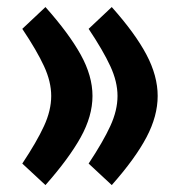

<svg xmlns="http://www.w3.org/2000/svg" viewBox="-20 -514 511 547"><path d="M232.5 -48 298.4 13.3Q365.4 -62.4 397.3 -122.9Q429.2 -183.3 429.2 -240.6Q429.2 -297.8 397.3 -358.2Q365.4 -418.7 298.4 -493.9L232.5 -431.8Q273.9 -369.8 294.3 -325.5Q314.8 -281.3 314.8 -240.6Q314.8 -199.5 294.3 -155Q273.9 -110.5 232.5 -48ZM43.5 -48 109.5 13.3Q176.3 -62.3 209.9 -122.8Q243.5 -183.3 243.5 -240.6Q243.5 -297.8 209.9 -358.3Q176.4 -418.8 109.5 -493.9L43.5 -431.8Q85 -369.8 105.4 -325.5Q125.9 -281.3 125.9 -240.6Q125.9 -199.5 105.4 -155Q85 -110.5 43.5 -48Z"/></svg>

Font: Vazirmatn NL
Style: Regular
Weight: 400
Designer: Saber Rastikerdar
Foundry: Saber Rastikerdar
Version: Version 33.003